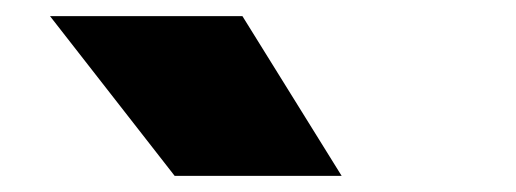

<svg xmlns="http://www.w3.org/2000/svg" viewBox="-20 -828 640 238"><path d="M196.5 -610 42 -808H280.5L403.5 -610Z"/></svg>

Font: Encode Sans Semi Expanded Black
Style: Regular
Weight: 900
Width: 6
Designer: Multiple Designers
Foundry: Impallari Type
Version: Version 2.000